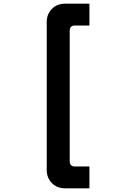

<svg xmlns="http://www.w3.org/2000/svg" viewBox="-20 -876 652 1052"><path d="M338 156Q293 156 264.5 127.5Q236 99 236 54V-754Q236 -799 264.5 -827.5Q293 -856 338 -856H470V-736H389Q362 -736 362 -706V6Q362 36 389 36H470V156Z"/></svg>

Font: Space Mono
Style: Bold
Weight: 700
Monospace: yes
Designer: Colophon Foundry + Benjamin Critton
Foundry: Colophon Foundry & Benjamin Critton
Version: Version 1.003; ttfautohint (v1.8.4.7-5d5b)